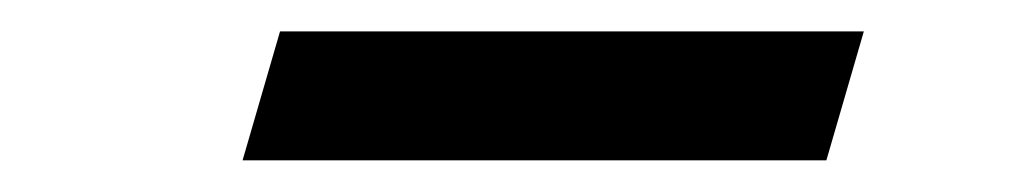

<svg xmlns="http://www.w3.org/2000/svg" viewBox="-20 -389 654 123"><path d="M159.4 -368.9H533.4L509.4 -286.3H135.4Z"/></svg>

Font: Intel One Mono Light
Style: Italic
Weight: 300
Italic angle: -16°
Monospace: yes
Designer: Fred Shallcrass
Foundry: Frere-Jones Type LLC
Version: Version 1.004